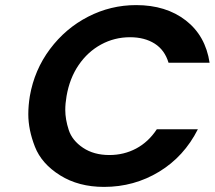

<svg xmlns="http://www.w3.org/2000/svg" viewBox="-20 -727 842 753"><path d="M97 -350Q115 -453 176 -534.5Q237 -616 325.5 -661.5Q414 -707 514 -707Q631 -707 708.5 -647Q786 -587 802 -481H641Q626 -531 586.5 -556Q547 -581 490 -581Q429 -581 376.5 -552.5Q324 -524 288.5 -472Q253 -420 241 -350Q236 -321 236 -296Q236 -259 249.5 -217.5Q263 -176 305.5 -147.5Q348 -119 409 -119Q466 -119 514 -144.5Q562 -170 595 -220H756Q702 -113 604 -53.5Q506 6 388 6Q288 6 215.5 -39.5Q143 -85 117 -151.5Q91 -218 91 -279Q91 -313 97 -350Z"/></svg>

Font: Fz Poppins SemBd
Style: Italic
Weight: 600
Italic angle: -10°
Designer: Ninad Kale (Devanagari), Jonny Pinhorn (Latin)
Foundry: Indian Type Foundry
Version: Vit hóa bi Vntype.Com & FontZin.Com